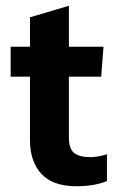

<svg xmlns="http://www.w3.org/2000/svg" viewBox="-20 -636 403 666"><path d="M245 10Q163 10 123.5 -33Q84 -76 84 -150V-370H17V-474H84V-576L219 -616V-474H339L331 -370H219V-159Q219 -120 237 -105.5Q255 -91 293 -91Q321 -91 351 -101V-8Q329 1 303 5.5Q277 10 245 10Z"/></svg>

Font: Kanit Medium
Style: Regular
Weight: 500
Designer: Katatrad Team
Foundry: CadsonDemak
Version: Version 2.000; ttfautohint (v1.8.3)